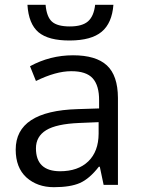

<svg xmlns="http://www.w3.org/2000/svg" viewBox="-20 -776 596 806"><path d="M231.9 -57.1Q307.6 -57.1 350.6 -98.6Q393.6 -140.1 394 -214.8V-263.2L313 -259.8Q216.8 -255.9 173.8 -229.5Q130.9 -203.1 130.9 -153.3Q130.9 -57.6 231.9 -57.1ZM475.1 -365.2V0H415L398.9 -76.2H395Q355.5 -25.4 315.4 -7.8Q275.4 9.8 206.1 9.8Q136.7 9.8 90.8 -31.2Q45.9 -72.3 45.9 -147.9Q45.9 -310.1 305.2 -317.9L396 -320.8V-354Q396.5 -417 369.1 -447.3Q341.8 -477.5 278.3 -477.1Q214.8 -477.1 130.9 -436L106 -498Q190.4 -543.9 286.6 -543.9Q382.8 -543.9 428.7 -501.5Q474.6 -459 475.1 -365.2ZM141.6 -640.6Q100.1 -675.8 95.2 -755.9H171.4Q175.8 -705.1 198.2 -685.1Q220.7 -665 272.9 -665Q325.2 -665 349.6 -686.5Q374 -708 379.4 -755.9H456.1Q450.2 -678.7 406.7 -642.6Q363.3 -606.4 273.4 -606Q183.6 -605.5 141.6 -640.6Z"/></svg>

Font: OpenSans
Style: Regular
Weight: 400
Foundry: Ascender Corporation
Version: Version 1.10